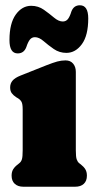

<svg xmlns="http://www.w3.org/2000/svg" viewBox="-20 -708 362 728"><path d="M267.5 -435.5V-138Q267.5 -113 270.8 -103.8Q274 -94.5 280 -89.5L286.5 -84.5Q297.5 -76 303.5 -66.2Q309.5 -56.5 309.5 -42Q309.5 -22 297.8 -11Q286 0 265 0H68.5Q48 0 36 -11Q24 -22 24 -42Q24 -56.5 30 -66.2Q36 -76 47.5 -84.5L53.5 -89.5Q60 -94.5 63 -103.8Q66 -113 66 -138V-293Q66 -314 61.5 -322Q57 -330 48 -335.5L42 -339Q30.5 -346.5 24.5 -354.8Q18.5 -363 18.5 -376.5Q18.5 -391.5 27.5 -402.2Q36.5 -413 58 -421.5L156 -460.5Q181.5 -470.5 197.2 -474.8Q213 -479 228.5 -479Q247 -479 257.2 -466.8Q267.5 -454.5 267.5 -435.5ZM231.7 -507.5Q205.2 -507.5 183.9 -522.2Q162.6 -537 145.4 -552Q128.1 -567 112.5 -567Q100.6 -567 93.3 -557.8Q86 -548.5 79.8 -529.5Q70.8 -505.5 47.1 -505.5Q15.9 -505.5 15.9 -556Q15.9 -619.5 39.8 -652.8Q63.7 -686 98.3 -686Q125.2 -686 146.3 -671Q167.4 -656 184.9 -641.2Q202.4 -626.5 218 -626.5Q230.3 -626.5 237.7 -636Q245 -645.5 250.7 -664.5Q259.7 -688 282.9 -688Q314.6 -688 314.6 -638Q314.6 -573.5 290.4 -540.5Q266.3 -507.5 231.7 -507.5Z"/></svg>

Font: Fraunces 72pt SuperSoft Black
Style: Regular
Weight: 900
Version: Version 1.000;[0bf87f6ff]